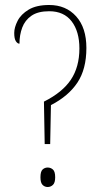

<svg xmlns="http://www.w3.org/2000/svg" viewBox="-20 -744 411 769"><path d="M156 -337Q230 -374 264 -425Q298 -476 298 -550Q298 -618 267 -658.5Q236 -699 177 -699Q132 -699 106 -681Q80 -663 69 -633.5Q58 -604 58 -569Q50 -569 43.5 -579Q37 -589 37 -612Q37 -634 50.5 -660.5Q64 -687 95 -705.5Q126 -724 177 -724Q244 -724 285 -678.5Q326 -633 326 -552Q326 -467 290 -413Q254 -359 184 -323L181 -167H159ZM171 5Q159 5 150.5 -3.5Q142 -12 142 -34Q142 -57 150.5 -65Q159 -73 171 -73Q183 -73 192 -65Q201 -57 201 -34Q201 -12 192 -3.5Q183 5 171 5Z"/></svg>

Font: Noto Serif Lao Condensed Thin
Style: Regular
Weight: 100
Width: 3
Designer: Monotype Design Team
Foundry: Monotype Imaging Inc.
Version: Version 2.003; ttfautohint (v1.8.4.7-5d5b)